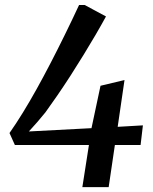

<svg xmlns="http://www.w3.org/2000/svg" viewBox="-20 -768 628 788"><path d="M318 0 345 -173H41L19 -222Q46 -260.5 74 -306Q102 -351.5 130.5 -402.8Q159 -454 188 -510Q217 -566 246.2 -625.5Q275.5 -685 304.5 -747.5H327.5L415 -700.5Q396.5 -666.5 373 -626.2Q349.5 -586 323 -542.8Q296.5 -499.5 269.2 -457.2Q242 -415 215.5 -376.5Q189 -338 166.5 -307Q151 -287.5 133.8 -267.8Q116.5 -248 98.5 -228.5L355.5 -242L392.5 -416L491 -439.5L463 -247.5L566.5 -253.5L557 -173H451.5L426 0Z"/></svg>

Font: Merriweather 36pt Medium
Style: Italic
Weight: 500
Italic angle: -7.8°
Version: Version 2.101